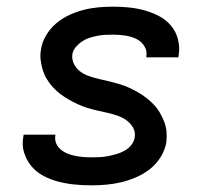

<svg xmlns="http://www.w3.org/2000/svg" viewBox="-20 -548 640 576"><path d="M254 8Q228 8 203.5 5.5Q179 3 155.5 -3Q132 -9 111 -20Q90 -31 75 -48.5Q60 -66 52.5 -89.5Q45 -113 50 -138L51 -144H147L146 -142Q144 -129 148.5 -118Q153 -107 162 -99.5Q171 -92 182 -87.5Q193 -83 205 -80.5Q217 -78 229 -77Q241 -76 254 -76Q266 -76 278.5 -76.5Q291 -77 303.5 -79.5Q316 -82 328.5 -85.5Q341 -89 353 -95.5Q365 -102 373.5 -112.5Q382 -123 384 -135Q387 -152 379 -165.5Q371 -179 359 -187.5Q347 -196 332.5 -201Q318 -206 302.5 -209.5Q287 -213 271.5 -216.5Q256 -220 241.5 -224.5Q227 -229 213 -235.5Q199 -242 186 -249.5Q173 -257 161 -266Q149 -275 139 -286Q129 -297 121 -310Q113 -323 108.5 -337.5Q104 -352 102 -367.5Q100 -383 103 -400Q106 -421 118 -441.5Q130 -462 148 -477.5Q166 -493 188 -503Q210 -513 231.5 -518.5Q253 -524 275.5 -526Q298 -528 319 -528Q344 -528 368 -525.5Q392 -523 415 -516.5Q438 -510 458.5 -499Q479 -488 493.5 -470.5Q508 -453 514 -429.5Q520 -406 516 -382L515 -376H419V-378Q422 -396 412.5 -410.5Q403 -425 387.5 -432Q372 -439 354.5 -441.5Q337 -444 319 -444Q308 -444 296 -443.5Q284 -443 272 -440.5Q260 -438 248.5 -434.5Q237 -431 226.5 -424Q216 -417 207.5 -407Q199 -397 197 -385Q195 -369 202.5 -355Q210 -341 222 -332.5Q234 -324 249 -319Q264 -314 279.5 -310.5Q295 -307 309.5 -303.5Q324 -300 339 -295.5Q354 -291 368 -284.5Q382 -278 395 -270.5Q408 -263 419.5 -254Q431 -245 441.5 -234Q452 -223 459.5 -210Q467 -197 472.5 -183Q478 -169 479.5 -153Q481 -137 479 -121Q475 -98 462 -77Q449 -56 430 -41Q411 -26 389 -16.5Q367 -7 344.5 -1.5Q322 4 299 6Q276 8 254 8Z"/></svg>

Font: Iosevka Custom Medium
Style: Italic
Weight: 500
Italic angle: -9°
Designer: Belleve Invis
Foundry: Belleve Invis
Version: Version 27.0.1